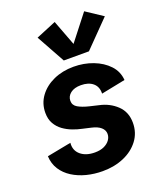

<svg xmlns="http://www.w3.org/2000/svg" viewBox="-147 -879 814 981"><g transform="rotate(-20 260.5 -388.0)"><path d="M240.7 12.7Q195.3 12.7 153.3 2Q111.3 -8.8 77.9 -30Q44.4 -51.3 24.4 -82.5Q4.4 -113.8 2.4 -154.8L133.8 -180.2Q129.9 -139.6 158.4 -115.2Q187 -90.8 235.8 -90.8Q265.1 -90.8 285.6 -100.3Q306.2 -109.9 317.1 -125.2Q328.1 -140.6 328.1 -158.2Q328.1 -178.7 311 -193.8Q293.9 -209 260.7 -216.3L215.8 -226.6Q191.9 -231.4 165.8 -241.2Q139.6 -251 116.9 -267.3Q94.2 -283.7 80.1 -308.1Q65.9 -332.5 65.9 -367.2Q65.9 -418 94.7 -457Q123.5 -496.1 172.4 -518.1Q221.2 -540 281.2 -540Q337.4 -540 386.7 -521.2Q436 -502.4 468 -468.3Q500 -434.1 503.4 -387.2L372.1 -360.8Q373.5 -397.9 349.6 -418.2Q325.7 -438.5 284.2 -438.5Q248.5 -438.5 227.8 -422.4Q207 -406.2 207 -381.3Q207 -356.9 229.5 -344Q252 -331.1 288.1 -322.3L337.9 -310.5Q392.6 -298.8 430.9 -262.5Q469.2 -226.1 469.2 -167.5Q469.2 -113.3 438.5 -72.5Q407.7 -31.7 356.2 -9.5Q304.7 12.7 240.7 12.7ZM429.7 -787.6 520.5 -727.5 382.8 -586.9H246.1L160.2 -742.2L269.5 -787.6L321.8 -649.4Z"/></g></svg>

Font: Schibsted Grotesk
Style: Bold Italic
Weight: 700
Italic angle: -12°
Designer: Bakken & Baeck AS, Henrik Kongsvoll
Foundry: Schibsted ASA
Version: Version 1.100;gftools[0.9.25]